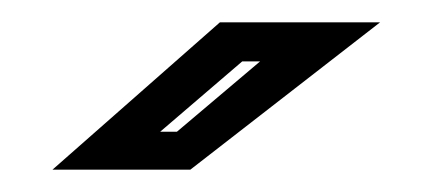

<svg xmlns="http://www.w3.org/2000/svg" viewBox="-20 -708 384 172"><path d="M27 -556 177 -688H320.5L150.5 -556ZM123.5 -590H138.5L213 -653H197Z"/></svg>

Font: Tourney Thin
Style: Italic
Weight: 100
Italic angle: -12°
Designer: Tyler Finck
Foundry: Etcetera Type Co
Version: Version 1.015